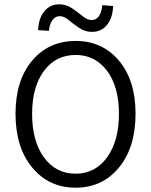

<svg xmlns="http://www.w3.org/2000/svg" viewBox="-20 -859 701 891"><path d="M407 -711Q375 -711 347.5 -729.5Q320 -748 298.5 -766Q277 -784 257 -784Q237 -784 223.5 -766Q210 -748 207 -716L157 -719Q159 -774 185.5 -806.5Q212 -839 255 -839Q287 -839 314.5 -820.5Q342 -802 363.5 -784Q385 -766 405 -766Q447 -766 455 -835L505 -831Q503 -776 476.5 -743.5Q450 -711 407 -711ZM52 -331Q52 -486 129 -577.5Q206 -669 331 -669Q455 -669 532 -577.5Q609 -486 609 -331Q609 -175 532 -81.5Q455 12 331 12Q207 12 129.5 -81.5Q52 -175 52 -331ZM331 -53Q422 -53 477 -129Q532 -205 532 -331Q532 -456 477 -530Q422 -604 331 -604Q239 -604 184 -530Q129 -456 129 -331Q129 -204 184 -128.5Q239 -53 331 -53Z"/></svg>

Font: Assistant
Style: Regular
Weight: 400
Designer: Hebrew By Ben Nathan, Latin by Paul Hunt
Version: Version 2.001;PS 002.001;hotconv 1.0.88;makeotf.lib2.5.64775